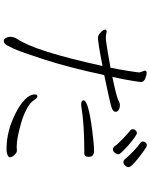

<svg xmlns="http://www.w3.org/2000/svg" viewBox="92 -896 815 1040"><g transform="rotate(90 500.0 -376.5)"><path d="M844 -644Q850 -637 859 -637Q868 -637 877 -646Q886 -655 886 -664Q886 -673 872.5 -686.5Q859 -700 840 -715.5Q821 -731 804 -743Q787 -755 780 -759.5Q773 -764 765 -764Q759 -764 753 -757.5Q747 -751 747 -743Q747 -735 754 -729Q771 -718 797.5 -693Q824 -668 844 -644ZM373 -724Q373 -716 364 -659.5Q355 -603 347 -567Q267 -552 196 -542Q187 -542 178 -542L152 -546Q141 -546 141 -539Q141 -532 146 -525Q166 -500 183 -499Q213 -499 338 -524Q257 -155 191 -61Q180 -42 180 -26Q180 -10 186.5 0.5Q193 11 202 11Q211 11 218.5 4Q226 -3 245 -45Q264 -87 305.5 -216.5Q347 -346 387 -533Q531 -563 560 -572Q586 -580 586 -594V-597Q585 -606 574.5 -612Q564 -618 554.5 -618Q545 -618 537 -616L524 -610Q507 -600 397 -577Q411 -640 418 -684.5Q425 -729 425 -731Q425 -752 392 -760Q381 -763 374.5 -763Q368 -763 365 -759Q363 -755 363 -753ZM686 -675Q697 -667 730 -636Q763 -605 774 -588Q781 -580 790 -580Q799 -580 807.5 -590Q816 -600 816 -610.5Q816 -621 765 -666Q744 -684 726 -697Q708 -710 700.5 -710Q693 -710 686.5 -703Q680 -696 680 -688.5Q680 -681 686 -675ZM830 -448 829 -459Q826 -475 803 -478H799Q764 -478 686 -468Q524 -447 524 -421Q524 -408 549 -408L557 -409Q656 -425 789 -425H810Q830 -425 830 -448ZM832 -23Q832 -35 820 -46.5Q808 -58 804 -59Q800 -60 794 -60L777 -59H775Q730 -59 650 -82Q609 -93 573 -112Q537 -131 524 -151Q511 -171 501.5 -171Q492 -171 492 -158Q492 -130 520 -103Q548 -76 592 -54Q690 -4 785 -4H797Q832 -8 832 -23Z"/></g></svg>

Font: LXGW WenKai TC Light
Style: Regular
Weight: 300
Designer: LXGW / Fontworks Inc.
Foundry: LXGW / Fontworks Inc.
Version: Version 1.330